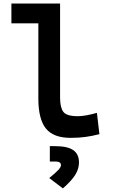

<svg xmlns="http://www.w3.org/2000/svg" viewBox="-20 -752 626 1061"><path d="M370.1 9.8Q275.4 9.8 233.6 -42Q191.9 -93.8 191.9 -207.5V-623H43V-732.4H312V-212.4Q312 -158.7 329.8 -134.3Q347.7 -109.9 409.2 -109.9Q451.2 -109.9 515.6 -128.4L529.3 -10.7Q488.8 0 451.2 4.9Q413.6 9.8 370.1 9.8ZM327.6 289.1 252 231.9Q287.6 203.1 302.2 187.3Q316.9 171.4 316.9 160.6Q316.9 140.6 287.1 140.6H255.4V55.7H286.1Q353 55.7 384.8 77.6Q416.5 99.6 416.5 146Q416.5 181.6 395.3 215.1Q374 248.5 327.6 289.1Z"/></svg>

Font: CaskaydiaCove NF SemiBold
Style: Regular
Weight: 600
Designer: Aaron Bell
Foundry: Saja Typeworks
Version: Version 2111.001; VTT 6.35;Nerd Fonts 3.2.1